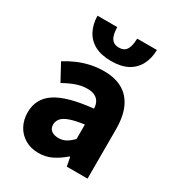

<svg xmlns="http://www.w3.org/2000/svg" viewBox="-178 -841 883 962"><g transform="rotate(30 263.5 -360.0)"><path d="M190 12Q145 12 111.5 -8Q78 -28 60 -62Q42 -96 42 -138Q42 -218 108 -261.5Q174 -305 321 -320Q320 -342 311.5 -357.5Q303 -373 286 -381.5Q269 -390 243 -390Q212 -390 180 -379Q148 -368 111 -347L59 -443Q91 -463 125 -477.5Q159 -492 195.5 -500Q232 -508 271 -508Q335 -508 378.5 -483.5Q422 -459 445 -409.5Q468 -360 468 -283V0H348L338 -51H334Q302 -23 267 -5.5Q232 12 190 12ZM239 -103Q264 -103 283 -114Q302 -125 321 -144V-228Q269 -221 238.5 -210Q208 -199 195.5 -183.5Q183 -168 183 -149Q183 -126 198.5 -114.5Q214 -103 239 -103ZM275 -569Q218 -569 180.5 -589Q143 -609 123.5 -646Q104 -683 103 -732H217Q218 -705 223.5 -686Q229 -667 241.5 -657Q254 -647 275 -647Q297 -647 309 -657Q321 -667 326.5 -686Q332 -705 333 -732H447Q446 -683 426.5 -646Q407 -609 369.5 -589Q332 -569 275 -569Z"/></g></svg>

Font: Source Sans 3
Style: Bold
Weight: 700
Designer: Paul D. Hunt
Foundry: Adobe
Version: Version 3.052;hotconv 1.1.0;makeotfexe 2.6.0